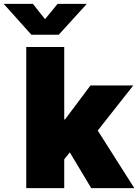

<svg xmlns="http://www.w3.org/2000/svg" viewBox="-90 -970 712 990"><path d="M220.7 -122.6V-354H245.1L376.5 -529.3H597.2L377.4 -250.5H322.3ZM45.4 0V-727.5H241.2V0ZM380.4 0 256.3 -207 383.3 -345.2 602.5 0ZM79.6 -950.2 142.1 -871.1 207 -950.2H356.4V-948.7L212.9 -791H71.8L-69.8 -948.7V-950.2Z"/></svg>

Font: Inter 24pt Black
Style: Regular
Weight: 900
Designer: Rasmus Andersson
Foundry: rsms
Version: Version 4.001;git-66647c0bb